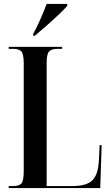

<svg xmlns="http://www.w3.org/2000/svg" viewBox="-20 -951 561 971"><path d="M24 0V-10H47Q75 -10 87.5 -22.5Q100 -35 100 -84V-630Q100 -679 87.5 -691.5Q75 -704 47 -704H24V-714H294V-704H270Q242 -704 229 -691.5Q216 -679 216 -633V-10H345Q417 -10 446.5 -38.5Q476 -67 480 -137L484 -217H494L487 0ZM148 -780Q168 -816 185.5 -856.5Q203 -897 216 -931H320V-921Q305 -904 275.5 -876Q246 -848 213.5 -819.5Q181 -791 156 -770H148Z"/></svg>

Font: Noto Serif Display ExtraCondensed SemiBold
Style: Regular
Weight: 600
Width: 2
Designer: Monotype Design Team
Foundry: Monotype Imaging Inc.
Version: Version 2.009